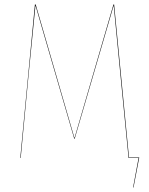

<svg xmlns="http://www.w3.org/2000/svg" viewBox="-20 -700 662 851"><path d="M551.8 -2H597.2L571.8 130.9H569.8L594.2 0H549.8L515.1 -354Q498 -527.8 483.9 -675.8L311 -85H309.1L137.2 -675.8Q136.2 -665.5 106 -360.8L71.8 0H69.8L134.8 -680.2H138.2L310.1 -87.9L482.9 -680.2H485.8Z"/></svg>

Font: Fira Sans Compressed Two
Style: Regular
Weight: 100
Width: 1
Designer: Carrois Corporate & Edenspiekermann AG
Foundry: Carrois Corporate GbR & Edenspiekermann AG
Version: Version 4.203;PS 004.203;hotconv 1.0.88;makeotf.lib2.5.64775